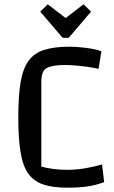

<svg xmlns="http://www.w3.org/2000/svg" viewBox="-20 -857 529 892"><path d="M464 -11Q427 3 387 9Q347 15 294 15Q224 15 179.5 -0.5Q135 -16 110 -52.5Q85 -89 75 -152.5Q65 -216 65 -312Q65 -410 75.5 -473.5Q86 -537 112 -573.5Q138 -610 184.5 -625Q231 -640 304 -640Q325 -640 352.5 -637.5Q380 -635 406.5 -630.5Q433 -626 451 -619L438 -537Q413 -543 383 -547Q353 -551 326 -553Q299 -555 282 -555Q224 -555 198 -541.5Q172 -528 172 -479V-83Q198 -76 228.5 -72Q259 -68 291 -68Q333 -68 374.5 -75Q416 -82 454 -93ZM202 -837 285 -773 368 -837 403 -803 304 -687Q300 -681 294 -681H276Q271 -681 266 -687L167 -803Z"/></svg>

Font: Changa
Style: Regular
Weight: 400
Designer: Eduardo Rodriguez Tunni
Foundry: Eduardo Rodriguez Tunni
Version: Version 3.003